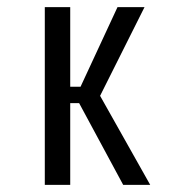

<svg xmlns="http://www.w3.org/2000/svg" viewBox="-20 -520 490 540"><path d="M326.5 0 202.5 -230H177.5V0H106V-500H177.5V-276H206.5L310.5 -500H386.5L261.5 -250.5L402.5 0Z"/></svg>

Font: League Mono Condensed Light
Style: Regular
Weight: 300
Width: 1
Designer: Tyler Finck
Foundry: The League of Moveable Type / Tyler Finck
Version: Version 2.210